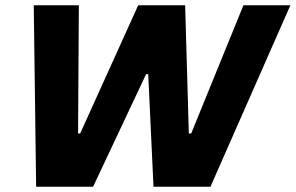

<svg xmlns="http://www.w3.org/2000/svg" viewBox="-20 -708 1121 728"><path d="M117 0 108 -688H279L276 -202H284L504 -688H682L696 -202H705L903 -688H1081L778 0H562L542 -427H534L333 0Z"/></svg>

Font: Saira Thin
Style: Bold Italic
Weight: 700
Italic angle: -12°
Version: Version 1.101